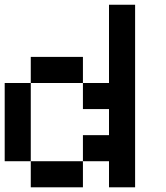

<svg xmlns="http://www.w3.org/2000/svg" viewBox="-20 -798 707 818"><path d="M111.1 -111.1H0V-444.4H111.1ZM444.4 -333.3H333.3V-444.4H444.4V-777.8H555.6V0H444.4V-111.1H333.3V-222.2H444.4ZM333.3 0H111.1V-111.1H333.3ZM333.3 -444.4H111.1V-555.6H333.3Z"/></svg>

Font: Pixeloid Sans
Style: Regular
Weight: 400
Designer: GGBotNet
Foundry: GGBotNet
Version: 0.5